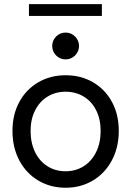

<svg xmlns="http://www.w3.org/2000/svg" viewBox="-20 -882 622 910"><path d="M39.1 -261.7Q39.1 -338.9 71.5 -398.7Q104 -458.5 161.4 -491.9Q218.8 -525.4 291 -525.4Q363.8 -525.4 421.1 -491.9Q478.5 -458.5 510.7 -398.7Q543 -338.9 543 -261.7Q543 -183.6 510.3 -122.1Q477.5 -60.5 420.2 -26.4Q362.8 7.8 291 7.8Q218.8 7.8 161.4 -26.4Q104 -60.5 71.5 -121.8Q39.1 -183.1 39.1 -261.7ZM457 -261.7Q457 -316.9 435.8 -359.1Q414.6 -401.4 376.7 -424.3Q338.9 -447.3 291 -447.3Q243.2 -447.3 205.6 -424.3Q168 -401.4 146.5 -359.1Q125 -316.9 125 -261.7Q125 -205.1 146 -161.6Q167 -118.2 204.8 -94.2Q242.7 -70.3 291 -70.3Q338.9 -70.3 376.7 -94.2Q414.6 -118.2 435.8 -161.6Q457 -205.1 457 -261.7ZM227.5 -664.1Q227.5 -681.6 236.1 -696Q244.6 -710.4 259 -719Q273.4 -727.5 291 -727.5Q308.1 -727.5 322.8 -719Q337.4 -710.4 345.9 -695.8Q354.5 -681.2 354.5 -664.1Q354.5 -647 345.9 -632.3Q337.4 -617.7 322.8 -609.1Q308.1 -600.6 291 -600.6Q273.4 -600.6 259 -609.1Q244.6 -617.7 236.1 -632.1Q227.5 -646.5 227.5 -664.1ZM117.2 -862.3H462.9V-806.6H117.2Z"/></svg>

Font: Reddit Sans Fudge
Style: Regular
Weight: 400
Designer: Stephen Hutchings
Foundry: Reddit
Version: Version 1.011